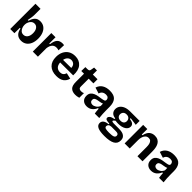

<svg xmlns="http://www.w3.org/2000/svg" viewBox="308 -2189 3847 3847"><g transform="rotate(45 2231.0 -266.0)"><path d="M385 14Q309 14 264 -29.5Q219 -73 206 -152H187L186 0H67V-715H211V-543Q211 -507 204 -464.5Q197 -422 188 -376H210Q229 -451 271 -494Q313 -537 386 -537Q452 -537 500 -503Q548 -469 574.5 -406.5Q601 -344 601 -259Q601 -177 575 -115.5Q549 -54 500.5 -20Q452 14 385 14ZM334 -104Q387 -104 419 -147Q451 -190 451 -263Q451 -335 420.5 -378.5Q390 -422 337 -422Q296 -422 268 -397.5Q240 -373 225.5 -338.5Q211 -304 211 -272V-253Q211 -222 224 -187.5Q237 -153 264 -128.5Q291 -104 334 -104Z M707 0V-525H826V-347H846Q857 -446 896.5 -492Q936 -538 1016 -538Q1025 -538 1035 -537Q1045 -536 1059 -533L1053 -381Q1038 -387 1020.5 -390Q1003 -393 989 -393Q929 -393 895.5 -354Q862 -315 852 -243V0Z M1384 14Q1255 14 1182.5 -55.5Q1110 -125 1110 -253Q1110 -337 1141.5 -401.5Q1173 -466 1232 -502.5Q1291 -539 1374 -539Q1493 -539 1558.5 -460.5Q1624 -382 1616 -235L1248 -233Q1254 -160 1290.5 -125.5Q1327 -91 1384 -91Q1421 -91 1443.5 -103.5Q1466 -116 1478 -135.5Q1490 -155 1496 -175L1621 -147Q1604 -74 1547 -30Q1490 14 1384 14ZM1375 -428Q1329 -428 1296.5 -397.5Q1264 -367 1253 -311L1484 -313Q1481 -373 1449 -400.5Q1417 -428 1375 -428Z M1917 12Q1836 12 1791 -31Q1746 -74 1746 -183V-412H1669L1672 -525H1725Q1756 -525 1770.5 -533.5Q1785 -542 1789 -566L1802 -642H1883V-525H2016V-408H1883V-189Q1883 -148 1903 -134.5Q1923 -121 1952 -121Q1971 -121 1989 -125Q2007 -129 2020 -138V-4Q1989 6 1963 9Q1937 12 1917 12Z M2243 14Q2176 14 2134 -24.5Q2092 -63 2092 -133Q2092 -188 2117.5 -220Q2143 -252 2182 -269Q2221 -286 2264.5 -293.5Q2308 -301 2345 -306Q2392 -313 2414.5 -322.5Q2437 -332 2437 -361Q2437 -389 2417 -409Q2397 -429 2354 -429Q2311 -429 2277.5 -406.5Q2244 -384 2233 -338L2105 -378Q2130 -459 2194.5 -499Q2259 -539 2354 -539Q2477 -539 2527.5 -478.5Q2578 -418 2578 -305V-217Q2578 -108 2590 0H2463Q2458 -25 2455 -57Q2452 -89 2450 -123H2432Q2410 -65 2362 -25.5Q2314 14 2243 14ZM2304 -90Q2341 -90 2380 -115.5Q2419 -141 2440 -190L2438 -257Q2409 -244 2373.5 -238.5Q2338 -233 2305.5 -226.5Q2273 -220 2252 -204.5Q2231 -189 2231 -157Q2231 -126 2251.5 -108Q2272 -90 2304 -90Z M2915 183Q2785 183 2725 154Q2665 125 2665 65Q2665 20 2701.5 -9.5Q2738 -39 2810 -44V-65Q2755 -65 2726 -76.5Q2697 -88 2697 -117Q2697 -144 2725.5 -166.5Q2754 -189 2821 -202V-222Q2759 -227 2724 -262.5Q2689 -298 2689 -355Q2689 -404 2717 -444Q2745 -484 2800 -507.5Q2855 -531 2937 -531H3203V-421L3038 -444V-421Q3101 -412 3130 -389Q3159 -366 3159 -325Q3159 -264 3099.5 -225.5Q3040 -187 2936 -187Q2924 -187 2909 -188Q2894 -189 2859 -193Q2840 -178 2829.5 -168Q2819 -158 2819 -149Q2819 -137 2835.5 -132.5Q2852 -128 2872 -128H3022Q3042 -128 3074 -125Q3106 -122 3138 -109.5Q3170 -97 3192 -68Q3214 -39 3214 13Q3214 101 3140 142Q3066 183 2915 183ZM2929 -262Q2977 -262 3001.5 -285.5Q3026 -309 3026 -347Q3026 -387 3001 -413Q2976 -439 2929 -439Q2882 -439 2856.5 -413.5Q2831 -388 2831 -348Q2831 -310 2856 -286Q2881 -262 2929 -262ZM2932 69Q3022 69 3055.5 54Q3089 39 3089 5Q3089 -22 3074 -33.5Q3059 -45 3040 -47Q3021 -49 3008 -49H2883Q2840 -46 2821.5 -27.5Q2803 -9 2803 16Q2803 48 2834.5 58.5Q2866 69 2932 69Z M3309 0V-525H3427L3426 -369H3446Q3467 -462 3514.5 -500.5Q3562 -539 3630 -539Q3683 -539 3718 -519.5Q3753 -500 3773 -468.5Q3793 -437 3802 -400.5Q3811 -364 3813.5 -329.5Q3816 -295 3816 -269V0H3672V-253Q3672 -271 3670 -298.5Q3668 -326 3659 -354Q3650 -382 3630.5 -400.5Q3611 -419 3575 -419Q3534 -419 3507.5 -394.5Q3481 -370 3467 -329Q3453 -288 3453 -240V0Z M4065 14Q3998 14 3956 -24.5Q3914 -63 3914 -133Q3914 -188 3939.5 -220Q3965 -252 4004 -269Q4043 -286 4086.5 -293.5Q4130 -301 4167 -306Q4214 -313 4236.5 -322.5Q4259 -332 4259 -361Q4259 -389 4239 -409Q4219 -429 4176 -429Q4133 -429 4099.5 -406.5Q4066 -384 4055 -338L3927 -378Q3952 -459 4016.5 -499Q4081 -539 4176 -539Q4299 -539 4349.5 -478.5Q4400 -418 4400 -305V-217Q4400 -108 4412 0H4285Q4280 -25 4277 -57Q4274 -89 4272 -123H4254Q4232 -65 4184 -25.5Q4136 14 4065 14ZM4126 -90Q4163 -90 4202 -115.5Q4241 -141 4262 -190L4260 -257Q4231 -244 4195.5 -238.5Q4160 -233 4127.5 -226.5Q4095 -220 4074 -204.5Q4053 -189 4053 -157Q4053 -126 4073.5 -108Q4094 -90 4126 -90Z"/></g></svg>

Font: Bricolage Grotesque 10pt Bricolage Grotesque 10pt Regular
Style: Bold
Weight: 700
Designer: Mathieu Triay
Foundry: Atelier Triay
Version: Version 1.000; ttfautohint (v1.8.4.7-5d5b);gftools[0.9.32]